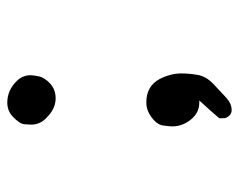

<svg xmlns="http://www.w3.org/2000/svg" viewBox="-86 -600 671 540"><g transform="rotate(-90 250.0 -329.5)"><path d="M211 -14Q195 -14 188 -33V-49Q211 -76 238 -105H232Q203 -105 184 -129Q165 -153 165 -181Q165 -187 167.5 -206.5Q170 -226 196 -243Q213 -254 232 -254Q278 -254 298 -217Q314 -186 314 -155Q314 -135 310 -110.5Q306 -86 284.5 -65.5Q263 -45 246 -29.5Q229 -14 211 -14ZM244 -509Q215 -509 190 -534Q170 -552 170 -578Q170 -581 171 -596Q172 -611 194 -631Q210 -645 232 -645Q268 -645 295 -616Q309 -600 309 -579Q309 -574 306 -557.5Q303 -541 286 -525Q269 -509 244 -509Z"/></g></svg>

Font: Xiaolai Mono SC
Style: Regular
Weight: 400
Monospace: yes
Designer: LXGW / Nozomi Seto
Version: Version 3.113;September 30, 2024